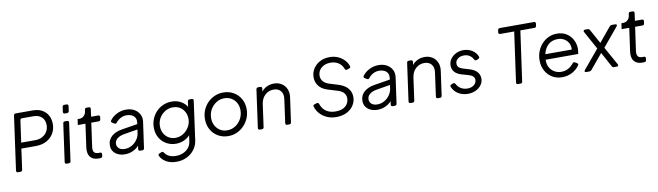

<svg xmlns="http://www.w3.org/2000/svg" viewBox="-45 -1495 8405 2452"><g transform="rotate(-10 4157.5 -268.5)"><path d="M77 0Q52 0 55 -26L152 -723Q155 -745 177 -745H399Q501 -745 561 -686Q621 -627 621 -528Q621 -460 588 -406Q555 -352 496.5 -321Q438 -290 359 -290H171L134 -22Q131 0 109 0ZM182 -365H363Q416 -365 456 -386.5Q496 -408 518.5 -445Q541 -482 541 -530Q541 -596 501.5 -633Q462 -670 395 -670H247Q225 -670 222 -648Z M797 -635Q771 -635 774 -661L783 -723Q786 -745 808 -745H836Q862 -745 859 -719L850 -657Q847 -635 825 -635ZM708 0Q683 0 686 -26L754 -514Q757 -536 779 -536H807Q832 -536 829 -510L761 -22Q758 0 736 0Z M1121 6Q1048 6 1014 -37Q980 -80 990 -158L1032 -461H933L944 -536H967Q1001 -536 1025.5 -559.5Q1050 -583 1054 -617L1057 -638Q1060 -660 1082 -660H1110Q1135 -660 1132 -634L1119 -536H1210Q1235 -536 1232 -510L1228 -483Q1225 -461 1203 -461H1108L1065 -154Q1059 -114 1073 -89Q1087 -64 1136 -64H1150Q1176 -66 1174 -41L1172 -19Q1170 4 1144 5Q1137 6 1131 6Q1125 6 1121 6Z M1462 12Q1418 12 1379 -4Q1340 -20 1315.5 -52.5Q1291 -85 1291 -134Q1291 -202 1341 -248Q1391 -294 1479 -308L1683 -341L1685 -359Q1691 -399 1675 -425Q1659 -451 1630.5 -463.5Q1602 -476 1569 -476Q1525 -476 1489 -456.5Q1453 -437 1429 -406Q1416 -387 1396 -399L1371 -414Q1350 -427 1364 -447Q1396 -491 1451.5 -519.5Q1507 -548 1574 -548Q1632 -548 1677 -523.5Q1722 -499 1745.5 -456Q1769 -413 1761 -356L1714 -22Q1711 0 1689 0H1661Q1636 0 1639 -26L1645 -68Q1614 -32 1565.5 -10Q1517 12 1462 12ZM1371 -138Q1371 -101 1398.5 -78.5Q1426 -56 1472 -56Q1522 -56 1564 -80Q1606 -104 1634 -144.5Q1662 -185 1668 -234L1673 -273L1493 -243Q1436 -233 1403.5 -205.5Q1371 -178 1371 -138Z M2096 220Q2017 220 1962.5 188.5Q1908 157 1885 108Q1875 87 1898 77L1924 66Q1943 58 1956 78Q1973 106 2009 125.5Q2045 145 2104 145Q2149 145 2191 128Q2233 111 2263 76.5Q2293 42 2300 -12L2310 -86Q2276 -48 2228.5 -28Q2181 -8 2128 -8Q2061 -8 2005 -39.5Q1949 -71 1916 -127.5Q1883 -184 1883 -259Q1883 -318 1904 -370.5Q1925 -423 1963.5 -463Q2002 -503 2053 -525.5Q2104 -548 2164 -548Q2230 -548 2280.5 -520.5Q2331 -493 2361 -446L2370 -514Q2373 -536 2395 -536H2423Q2448 -536 2445 -510L2376 -10Q2367 59 2327 111Q2287 163 2227 191.5Q2167 220 2096 220ZM2134 -83Q2190 -83 2236.5 -112.5Q2283 -142 2311 -190Q2339 -238 2339 -293Q2339 -344 2317 -385Q2295 -426 2256 -449.5Q2217 -473 2166 -473Q2112 -473 2065.5 -445Q2019 -417 1991 -369.5Q1963 -322 1963 -262Q1963 -211 1985.5 -170.5Q2008 -130 2047 -106.5Q2086 -83 2134 -83Z M2803 12Q2731 12 2672.5 -21.5Q2614 -55 2579.5 -115Q2545 -175 2545 -253Q2545 -314 2567 -367.5Q2589 -421 2628.5 -461.5Q2668 -502 2720.5 -525Q2773 -548 2833 -548Q2907 -548 2965.5 -514.5Q3024 -481 3058 -422Q3092 -363 3092 -286Q3092 -225 3069.5 -171Q3047 -117 3007 -75.5Q2967 -34 2915 -11Q2863 12 2803 12ZM2802 -63Q2861 -63 2908.5 -94Q2956 -125 2984 -176Q3012 -227 3012 -287Q3012 -341 2989 -383Q2966 -425 2925.5 -449Q2885 -473 2834 -473Q2776 -473 2728.5 -442.5Q2681 -412 2653 -362Q2625 -312 2625 -251Q2625 -197 2648 -154.5Q2671 -112 2711 -87.5Q2751 -63 2802 -63Z M3213 0Q3188 0 3191 -26L3259 -514Q3262 -536 3284 -536H3311Q3337 -536 3334 -510L3329 -473Q3358 -509 3399.5 -528.5Q3441 -548 3489 -548Q3547 -548 3589.5 -521Q3632 -494 3652.5 -446Q3673 -398 3664 -336L3620 -22Q3617 0 3595 0H3568Q3543 0 3546 -26L3588 -331Q3597 -396 3565 -434.5Q3533 -473 3473 -473Q3410 -473 3363.5 -431Q3317 -389 3306 -317L3265 -22Q3262 0 3240 0Z M4202 12Q4139 12 4086.5 -10.5Q4034 -33 3996 -73Q3958 -113 3941 -167Q3933 -190 3957 -197L3986 -206Q4008 -213 4016 -189Q4037 -125 4086.5 -92.5Q4136 -60 4208 -60Q4292 -60 4336.5 -100Q4381 -140 4381 -199Q4381 -243 4355 -271.5Q4329 -300 4279 -315L4149 -355Q4079 -377 4041.5 -425Q4004 -473 4004 -537Q4004 -597 4035 -647Q4066 -697 4121 -727Q4176 -757 4248 -757Q4309 -757 4357.5 -735.5Q4406 -714 4439 -678.5Q4472 -643 4487 -599Q4494 -578 4471 -570L4444 -561Q4422 -554 4414 -576Q4395 -628 4351.5 -656.5Q4308 -685 4248 -685Q4176 -685 4129.5 -645.5Q4083 -606 4083 -544Q4083 -504 4108 -472.5Q4133 -441 4187 -424L4301 -389Q4381 -364 4421 -316Q4461 -268 4461 -203Q4461 -147 4430 -97.5Q4399 -48 4341.5 -18Q4284 12 4202 12Z M4737 12Q4693 12 4654 -4Q4615 -20 4590.5 -52.5Q4566 -85 4566 -134Q4566 -202 4616 -248Q4666 -294 4754 -308L4958 -341L4960 -359Q4966 -399 4950 -425Q4934 -451 4905.5 -463.5Q4877 -476 4844 -476Q4800 -476 4764 -456.5Q4728 -437 4704 -406Q4691 -387 4671 -399L4646 -414Q4625 -427 4639 -447Q4671 -491 4726.5 -519.5Q4782 -548 4849 -548Q4907 -548 4952 -523.5Q4997 -499 5020.5 -456Q5044 -413 5036 -356L4989 -22Q4986 0 4964 0H4936Q4911 0 4914 -26L4920 -68Q4889 -32 4840.5 -10Q4792 12 4737 12ZM4646 -138Q4646 -101 4673.5 -78.5Q4701 -56 4747 -56Q4797 -56 4839 -80Q4881 -104 4909 -144.5Q4937 -185 4943 -234L4948 -273L4768 -243Q4711 -233 4678.5 -205.5Q4646 -178 4646 -138Z M5167 0Q5142 0 5145 -26L5213 -514Q5216 -536 5238 -536H5265Q5291 -536 5288 -510L5283 -473Q5312 -509 5353.5 -528.5Q5395 -548 5443 -548Q5501 -548 5543.5 -521Q5586 -494 5606.5 -446Q5627 -398 5618 -336L5574 -22Q5571 0 5549 0H5522Q5497 0 5500 -26L5542 -331Q5551 -396 5519 -434.5Q5487 -473 5427 -473Q5364 -473 5317.5 -431Q5271 -389 5260 -317L5219 -22Q5216 0 5194 0Z M5910 12Q5840 12 5785.5 -22Q5731 -56 5708 -113Q5699 -134 5722 -144L5743 -152Q5762 -160 5775 -140Q5795 -100 5832.5 -78Q5870 -56 5917 -56Q5968 -56 6001 -82.5Q6034 -109 6034 -149Q6034 -202 5954 -224L5879 -245Q5753 -280 5753 -382Q5753 -428 5779 -465.5Q5805 -503 5849 -525.5Q5893 -548 5946 -548Q6010 -548 6059 -517.5Q6108 -487 6130 -434Q6138 -413 6115 -403L6093 -394Q6073 -386 6062 -408Q6024 -480 5942 -480Q5893 -480 5862 -455Q5831 -430 5831 -392Q5831 -365 5847.5 -347Q5864 -329 5901 -318L5987 -292Q6047 -274 6079.5 -238Q6112 -202 6112 -152Q6112 -106 6085.5 -69Q6059 -32 6013 -10Q5967 12 5910 12Z M6561 0Q6536 0 6539 -26L6629 -670H6449Q6423 -670 6426 -696L6430 -723Q6433 -745 6455 -745H6897Q6923 -745 6920 -719L6916 -692Q6913 -670 6891 -670H6709L6618 -22Q6615 0 6593 0Z M7133 12Q7061 12 7005 -21.5Q6949 -55 6916.5 -114Q6884 -173 6884 -249Q6884 -310 6904.5 -364Q6925 -418 6962.5 -459.5Q7000 -501 7050 -524.5Q7100 -548 7160 -548Q7234 -548 7286 -514Q7338 -480 7365 -425.5Q7392 -371 7392 -310Q7392 -294 7389 -275Q7386 -256 7384 -245H6962Q6962 -239 6962 -232Q6962 -179 6986 -139.5Q7010 -100 7049 -79Q7088 -58 7134 -58Q7187 -58 7226 -81Q7265 -104 7293 -139Q7307 -158 7326 -146L7348 -133Q7369 -120 7359 -105Q7328 -56 7268 -22Q7208 12 7133 12ZM7159 -478Q7082 -478 7034.5 -434Q6987 -390 6970 -315H7313Q7317 -361 7297.5 -398Q7278 -435 7241.5 -456.5Q7205 -478 7159 -478Z M7446 0Q7431 0 7427 -8.5Q7423 -17 7433 -29L7636 -272L7507 -507Q7500 -519 7505 -527.5Q7510 -536 7524 -536H7558Q7578 -536 7586 -519L7687 -335L7842 -522Q7854 -536 7871 -536H7914Q7929 -536 7933.5 -527.5Q7938 -519 7928 -507L7727 -265L7858 -29Q7865 -17 7860 -8.5Q7855 0 7841 0H7806Q7787 0 7778 -17L7675 -207L7515 -14Q7503 0 7486 0Z M8173 6Q8100 6 8066 -37Q8032 -80 8042 -158L8084 -461H7985L7996 -536H8019Q8053 -536 8077.5 -559.5Q8102 -583 8106 -617L8109 -638Q8112 -660 8134 -660H8162Q8187 -660 8184 -634L8171 -536H8262Q8287 -536 8284 -510L8280 -483Q8277 -461 8255 -461H8160L8117 -154Q8111 -114 8125 -89Q8139 -64 8188 -64H8202Q8228 -66 8226 -41L8224 -19Q8222 4 8196 5Q8189 6 8183 6Q8177 6 8173 6Z"/></g></svg>

Font: Pitagon Sans Text
Style: Italic
Weight: 400
Italic angle: -8°
Designer: Travis Tran
Foundry: Pitagon
Version: Version 1.001; ttfautohint (v1.8.4.7-5d5b);gftools[0.9.26]